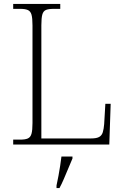

<svg xmlns="http://www.w3.org/2000/svg" viewBox="-20 -734 632 975"><path d="M47 0V-25H84Q108 -25 121.5 -31Q135 -37 140 -55Q145 -73 145 -109V-605Q145 -642 140 -659.5Q135 -677 121.5 -683Q108 -689 84 -689H47V-714H286V-689H252Q227 -689 213.5 -683.5Q200 -678 195 -660.5Q190 -643 190 -606V-31H443Q470 -31 483.5 -38.5Q497 -46 502 -62.5Q507 -79 509 -104L515 -207H542L535 0ZM267 208Q272 184 277 158.5Q282 133 285.5 108Q289 83 292 61H348V71Q339 92 327.5 119.5Q316 147 304.5 174Q293 201 282 221H267Z"/></svg>

Font: Noto Rashi Hebrew ExtraLight
Style: Regular
Weight: 250
Version: Version 1.006